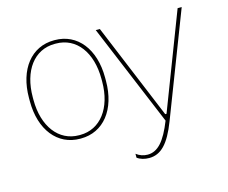

<svg xmlns="http://www.w3.org/2000/svg" viewBox="-101 -664 1184 999"><g transform="rotate(-15 491.0 -165.0)"><path d="M265 5H269C391 5 472 -97 472 -251V-269C472 -423 391 -525 269 -525H265C143 -525 62 -423 62 -269V-251C62 -97 143 5 265 5ZM586 195C649 195 694 150 737 38L952 -520H930L732 -4H725L511 -520H489L718 29C678 130 638 176 583 176C561 176 540 169 522 155V176C539 189 562 195 586 195ZM264 -14C155 -14 82 -110 82 -253V-267C82 -410 153 -506 264 -506H270C381 -506 452 -410 452 -267V-253C452 -110 379 -14 270 -14Z"/></g></svg>

Font: Fixel Text Thin
Style: Regular
Weight: 100
Width: 4
Designer: AlfaBravo + MacPaw
Foundry: Kyrylo Tkachov, Marchela Mozhyna, Serhii Makarenko, Maria Weinstein, Zakhar Kryvoshyya
Version: Version 1.211